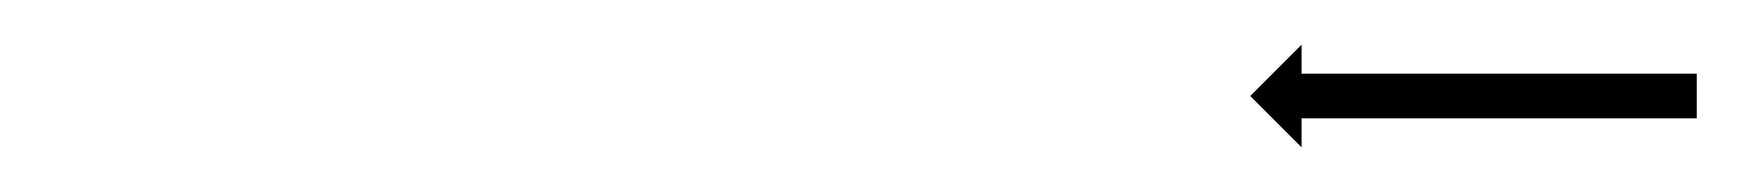

<svg xmlns="http://www.w3.org/2000/svg" viewBox="-20 -552 780 86"><path d="M738 -499Q737 -499 735.5 -499Q734 -499 733 -499Q731 -499 728.5 -499Q726 -499 724 -499Q721 -499 718 -499Q715 -499 713 -499Q709 -499 706 -499Q703 -499 699 -499Q696 -499 692 -499Q688 -499 684 -499Q680 -499 676 -499Q672 -499 668 -499Q664 -499 660 -499Q656 -499 652 -499Q648 -499 643.5 -499Q639 -499 635 -499Q631 -499 627 -499Q623 -499 619 -499Q616 -499 612 -499Q608 -499 604 -499Q601 -499 597.5 -499Q594 -499 591 -499Q588 -499 585 -499Q582 -499 580 -499Q577 -499 575 -499Q573 -499 571 -499Q569 -499 568 -499Q567 -499 565 -499Q565 -499 564.5 -499Q564 -499 563 -499V-486L540 -509L563 -532V-519Q564 -519 564.5 -519Q565 -519 565 -519Q567 -519 568 -519Q569 -519 571 -519Q573 -519 575 -519Q577 -519 580 -519Q582 -519 585 -519Q588 -519 591 -519Q594 -519 597.5 -519Q601 -519 604 -519Q608 -519 612 -519Q616 -519 619 -519Q623 -519 627 -519Q631 -519 635 -519Q639 -519 643.5 -519Q648 -519 652 -519Q656 -519 660 -519Q664 -519 668 -519Q672 -519 676 -519Q680 -519 684 -519Q688 -519 692 -519Q696 -519 699 -519Q703 -519 706 -519Q709 -519 713 -519Q715 -519 718 -519Q721 -519 724 -519Q726 -519 728.5 -519Q731 -519 733 -519Q734 -519 735.5 -519Q737 -519 738 -519Q739 -519 739.5 -519Q740 -519 740 -519V-499Q740 -499 739.5 -499Q739 -499 738 -499Z"/></svg>

Font: FRB American Cursive Just Arrows Black
Style: Bold Italic
Weight: 900
Italic angle: -25°
Version: Version 2.0;Modular Font Editor K font №1